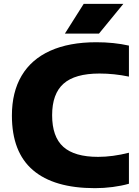

<svg xmlns="http://www.w3.org/2000/svg" viewBox="-20 -970 722 1000"><path d="M42 -368Q42 -490 92.5 -575.5Q143 -661 241.5 -705.5Q340 -750 481.5 -750Q573 -750 651.5 -732.5V-571Q574.5 -587 498 -587Q370.5 -587 311 -534.2Q251.5 -481.5 251.5 -370Q251.5 -257.5 309.8 -205.2Q368 -153 491 -153Q566.5 -153 651.5 -174.5V-13Q613 -2 566.8 4Q520.5 10 474.5 10Q261.5 10 151.8 -83.8Q42 -177.5 42 -368ZM318 -795 416 -950H622.5L495.5 -795Z"/></svg>

Font: Encode Sans Semi Expanded ExBd
Style: Regular
Weight: 800
Width: 6
Designer: Multiple Designers
Foundry: Impallari Type
Version: Version 2.000